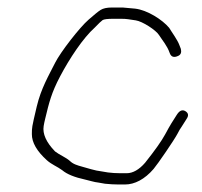

<svg xmlns="http://www.w3.org/2000/svg" viewBox="-20 -501 538 511"><path d="M306.6 -481H277.5C264.6 -481 254.6 -478.8 247.7 -474.5C240.8 -470.2 230.6 -461.5 215.7 -448.6C192.4 -428.5 141.2 -362.8 126.7 -333.9C109.5 -299.5 89.3 -265.9 77.8 -217.5C71.2 -189.8 67.3 -172.5 66.2 -165.5C65.1 -158.5 64.6 -151.3 64.8 -144C64.7 -121.9 78 -98.7 104.8 -74.5C117.2 -63.2 132.9 -57.5 145.6 -48C158 -37.4 178.6 -29.1 206.8 -23C219 -20.4 229.3 -16.4 242.4 -15L259.5 -12C272.1 -10.7 284 -10 295.2 -10H312.8C338.3 -10 365.1 -23.8 388.8 -51.4C399.6 -64 444.3 -129.4 452.4 -145.1C456.4 -153 460.1 -159.3 463.6 -164L476.9 -185C482.6 -193.6 481.4 -200.3 473.3 -205.2C465.2 -210 457.6 -206.7 450.4 -195.3C437.8 -175.3 434.7 -171.6 419.4 -143.1C410.1 -125.9 392.4 -100.8 366.3 -68C350.3 -49.3 333.2 -40 317.5 -40H299.9C288.7 -40 277.9 -40.7 267.5 -42L249.5 -45C241.4 -45.9 232.3 -47.8 222.2 -50.7L198.3 -57.5C185.8 -61 174.5 -64.1 165.6 -73C154.9 -82.4 137.9 -89 126.5 -98C103 -122.3 92.9 -144.8 96.2 -165.5C97.1 -171.2 98.5 -178 100.5 -186C110.6 -227.9 116.9 -254.2 140.1 -298C164.6 -344.5 200.7 -399.5 232.4 -427.8C242.8 -438.6 249.7 -445.2 253.1 -447.5C256.6 -449.8 266.2 -451 281.8 -451H301.4C318.9 -451 321.9 -449.4 341.3 -446.8C358.8 -444.4 395.4 -420.7 403.3 -407.6C412.5 -393.1 424.9 -379.5 431.5 -360.3C435.3 -349.2 443.2 -346.7 455.1 -352.7C461.4 -355.9 463.5 -362 461.3 -371L457.8 -380C452.7 -394.8 437.2 -415.1 430.2 -427C412.1 -448.5 372.4 -474.2 339.7 -478Z"/></svg>

Font: MewTooHand
Style: CondIta
Weight: 400
Designer: Mew Too, Robert Jablonski
Version: Version 0.77